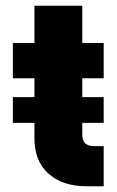

<svg xmlns="http://www.w3.org/2000/svg" viewBox="-20 -650 407 670"><path d="M24.9 -311H100.1V-377H24.9V-500H100.1V-629.9H267.1V-500H341.8V-377H267.1V-311H341.8V-221.2H267.1V-182.1Q267.1 -159.7 277.3 -149.9Q287.6 -140.1 309.1 -140.1H341.8V0H283.2Q198.2 0 149.2 -43.9Q100.1 -87.9 100.1 -168V-221.2H24.9Z"/></svg>

Font: Overused Grotesk ExtraBold
Style: Regular
Weight: 800
Version: Version 0.002